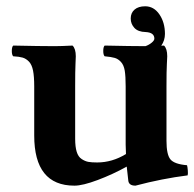

<svg xmlns="http://www.w3.org/2000/svg" viewBox="-20 -581 618 611"><path d="M509.8 -132.8Q509.8 -89.4 522.2 -74Q534.7 -58.6 575.2 -55.2Q576.7 -50.3 577.6 -39.1Q578.6 -27.8 577.1 -22.9Q496.1 -12.7 411.1 9.8Q389.6 9.8 388.2 -6.8Q385.7 -25.4 383.3 -50.8Q338.4 -25.9 290.8 -8.1Q243.2 9.8 216.8 9.8Q88.9 9.8 88.9 -149.9V-306.2Q88.9 -337.4 85.2 -356.2Q81.5 -375 72.3 -384.8Q63 -394.5 52 -397.7Q41 -400.9 22 -401.9Q17.6 -406.2 17.6 -418.9Q17.6 -431.6 22 -436Q107.9 -434.1 153.8 -434.1Q174.8 -434.1 210.9 -436Q221.2 -425.8 221.2 -401.9Q221.2 -397.5 220.2 -376.5Q219.2 -355.5 219.2 -306.2V-139.2Q219.2 -113.8 224.1 -97.9Q229 -82 239.7 -75Q250.5 -67.9 261 -65.9Q271.5 -64 289.1 -64Q336.9 -64 380.9 -90.8Q379.9 -111.3 379.9 -120.6V-306.2Q379.9 -337.9 377 -356Q374 -374 365 -383.8Q356 -393.6 345.2 -396.7Q334.5 -399.9 313 -401.9Q308.6 -406.2 308.6 -418.9Q308.6 -431.6 313 -436Q397.9 -434.1 442.9 -434.1Q454.1 -438 462.6 -445.1Q471.2 -452.1 471.2 -458Q471.2 -477.5 443.8 -479Q419.4 -479.5 407.7 -492.2Q396 -504.9 396 -522Q396 -540 408.2 -550.5Q420.4 -561 441.9 -561Q469.7 -561 487.3 -535.2Q504.9 -509.3 504.9 -473.1Q504.9 -452.6 493.2 -435.5Q494.6 -435.5 497.6 -435.8Q500.5 -436 502 -436Q512.2 -425.8 512.2 -401.9Q512.2 -397.5 511 -376.5Q509.8 -355.5 509.8 -306.2Z"/></svg>

Font: Linux Libertine G
Style: Bold
Weight: 700
Designer: Philipp H. Poll
Foundry: Philipp H. Poll
Version: Version 5.0.3